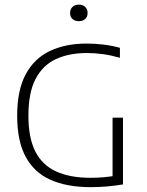

<svg xmlns="http://www.w3.org/2000/svg" viewBox="-20 -786 621 811"><path d="M363.5 4.5Q262 4.5 192.8 -26.8Q123.5 -58 88 -124.5Q52.5 -191 52.5 -297Q52.5 -406 89.2 -473.2Q126 -540.5 192 -571.2Q258 -602 345.5 -602Q382.5 -602 418.5 -597.5Q454.5 -593 486.5 -584V-542Q447.5 -553 413.8 -557.5Q380 -562 346.5 -562Q272 -562 216.5 -536.5Q161 -511 130.5 -453Q100 -395 100 -297Q100 -204 129.2 -146.2Q158.5 -88.5 217 -61.8Q275.5 -35 362.5 -35Q391 -35 419.8 -37.5Q448.5 -40 472.5 -45L455.5 -25V-289H499.5V-7Q463 -1 429.2 1.8Q395.5 4.5 363.5 4.5ZM313 -696.5Q296.5 -696.5 286.2 -705.8Q276 -715 276 -731Q276 -747 286.2 -756.8Q296.5 -766.5 313 -766.5Q329.5 -766.5 339.8 -756.8Q350 -747 350 -731Q350 -715 339.8 -705.8Q329.5 -696.5 313 -696.5Z"/></svg>

Font: Encode Sans SC Condensed Thin ExtraLight
Style: Regular
Weight: 250
Version: Version 3.002